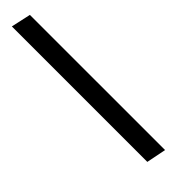

<svg xmlns="http://www.w3.org/2000/svg" viewBox="-6 -130 459 459"><g transform="rotate(45 223.5 99.0)"><path d="M432 74 422 124H-36L-25 74Z"/></g></svg>

Font: mr_Source Sans Pro
Style: Italic
Weight: 400
Italic angle: -11°
Designer: Paul D. Hunt
Foundry: Adobe Systems Incorporated
Version: Version 1.036;July 10, 2024;FontCreator 11.5.0.2430 64-bit